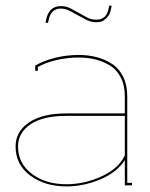

<svg xmlns="http://www.w3.org/2000/svg" viewBox="-20 -667 540 691"><path d="M379.9 -636.2Q376.5 -615.7 365 -603.8Q353.5 -591.8 344.5 -589.4Q335.4 -586.9 327.1 -586.9Q305.7 -586.9 286.1 -598.1L231 -627.9Q214.4 -636.2 199.2 -636.2Q163.1 -636.2 154.8 -594.2L152.8 -584L144 -585.9L146 -596.2Q155.8 -645 199.2 -645Q219.2 -645 234.9 -636.2L290 -606Q304.7 -596.2 327.1 -596.2Q363.8 -596.2 371.1 -637.2L373 -647L381.8 -646ZM106.9 -412.1V-431.2L108.9 -432.1Q137.2 -448.7 178.5 -459Q219.7 -469.2 263.2 -469.2Q298.3 -469.2 328.6 -461.2Q358.9 -453.1 384 -436.5Q409.2 -419.9 423.6 -390.1Q438 -360.4 438 -320.8V-8.8H455.1V0H429.2V-90.8Q400.9 -46.4 340.6 -21.2Q280.3 3.9 219.2 3.9Q141.6 3.9 88.9 -35.2Q36.1 -74.2 36.1 -140.1Q36.1 -192.9 83.7 -225.8Q131.3 -258.8 219.2 -258.8H429.2V-320.8Q429.2 -360.4 414.3 -388.9Q399.4 -417.5 374.3 -432.1Q349.1 -446.8 321.8 -453.4Q294.4 -460 263.2 -460Q222.2 -460 182.6 -450.7Q143.1 -441.4 116.2 -425.8V-412.1ZM429.2 -250H219.2Q134.3 -250 89.6 -219.5Q44.9 -189 44.9 -140.1Q44.9 -78.6 94.7 -41.3Q144.5 -3.9 219.2 -3.9Q283.7 -3.9 345.5 -32.2Q407.2 -60.5 429.2 -107.9Z"/></svg>

Font: Rawengulk
Style: Ultralight
Weight: 200
Version: Version 0.92